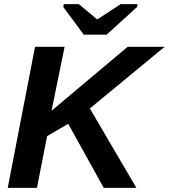

<svg xmlns="http://www.w3.org/2000/svg" viewBox="-20 -916 823 936"><path d="M209.5 -252.4 160.2 0H17.6L150.9 -688H294.9L231.4 -376L309.1 -441.4L602.5 -688H782.7L418 -387.2L645 0H485.8L312.5 -312.5ZM647.9 -881.8 500 -747.1H388.2L288.6 -881.8L291 -896H364.3L453.1 -821.8H455.1L568.4 -896H650.9Z"/></svg>

Font: Arimo
Style: Bold Italic
Weight: 700
Italic angle: -12°
Designer: Steve Matteson
Foundry: Monotype Imaging Inc.
Version: Version 1.33